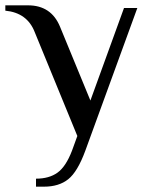

<svg xmlns="http://www.w3.org/2000/svg" viewBox="-30 -500 564 720"><path d="M240 65 260 10 100 -380Q72 -452 -10 -460V-480H75Q162 -480 195 -400L309 -123L435 -470H485L290 65Q261 144 226 172Q191 200 135 200H105V170Q154 170 185.5 147.5Q217 125 240 65Z"/></svg>

Font: ZCOOL XiaoWei
Style: Regular
Weight: 400
Version: Version 1.000